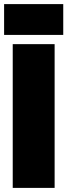

<svg xmlns="http://www.w3.org/2000/svg" viewBox="-29 -915 328 935"><path d="M33 0V-700H237V0ZM-9 -745V-895H279V-745Z"/></svg>

Font: Georama SemiCondensed Black
Style: Regular
Weight: 900
Width: 4
Designer: Jean-Baptiste Levee
Foundry: Production Type
Version: Version 1.001